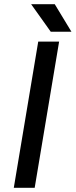

<svg xmlns="http://www.w3.org/2000/svg" viewBox="-20 -899 362 919"><path d="M163 -700H263L146 0H46ZM129 -879H242L322 -747H223Z"/></svg>

Font: Oak Sans Medium
Style: Italic
Weight: 500
Italic angle: -9.49998°
Foundry: Erik Kennedy, Walven
Version: Version 1.000